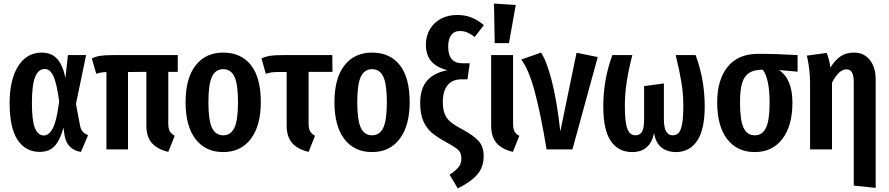

<svg xmlns="http://www.w3.org/2000/svg" viewBox="-20 -838 4986 1077"><path d="M347 -401 361 -529H463L406 -255L429 -134Q433 -112 444 -99.5Q455 -87 474 -80L434 14Q397 9 373 -14.5Q349 -38 342 -79L336 -122Q318 -54 287.5 -20Q257 14 203 14Q123 14 78.5 -53.5Q34 -121 34 -260Q34 -391 82 -467Q130 -543 214 -543Q268 -543 300 -508.5Q332 -474 347 -401ZM159 -260Q159 -161 176 -119.5Q193 -78 226 -78Q255 -78 276.5 -119Q298 -160 312 -269Q298 -372 279.5 -411.5Q261 -451 231 -451Q195 -451 177 -406Q159 -361 159 -260Z M924 -435V-145Q924 -117 932 -102.5Q940 -88 960 -76L924 14Q862 -1 831.5 -36Q801 -71 801 -134V-435L698 -434V0H577V-434Q558 -433 546.5 -431Q535 -429 520 -424L495 -510Q517 -521 543 -525Q569 -529 620 -529H977V-435Z M1443 -265Q1443 -133 1387 -59Q1331 15 1232 15Q1133 15 1077 -57.5Q1021 -130 1021 -265Q1021 -399 1077 -471Q1133 -543 1232 -543Q1332 -543 1387.5 -473Q1443 -403 1443 -265ZM1149 -265Q1149 -164 1169 -121.5Q1189 -79 1232 -79Q1275 -79 1295 -121.5Q1315 -164 1315 -265Q1315 -366 1295 -408Q1275 -450 1232 -450Q1189 -450 1169 -407.5Q1149 -365 1149 -265Z M1747 -76 1711 14Q1649 -1 1618.5 -36Q1588 -71 1588 -134V-434H1542Q1516 -434 1503 -432Q1490 -430 1471 -424L1447 -510Q1469 -521 1495 -525Q1521 -529 1572 -529H1844L1845 -435H1711V-145Q1711 -117 1719 -102.5Q1727 -88 1747 -76Z M2278 -265Q2278 -133 2222 -59Q2166 15 2067 15Q1968 15 1912 -57.5Q1856 -130 1856 -265Q1856 -399 1912 -471Q1968 -543 2067 -543Q2167 -543 2222.5 -473Q2278 -403 2278 -265ZM1984 -265Q1984 -164 2004 -121.5Q2024 -79 2067 -79Q2110 -79 2130 -121.5Q2150 -164 2150 -265Q2150 -366 2130 -408Q2110 -450 2067 -450Q2024 -450 2004 -407.5Q1984 -365 1984 -265Z M2694 -697 2643 -631Q2619 -648 2601 -656Q2583 -664 2560 -664Q2527 -664 2510.5 -640.5Q2494 -617 2494 -576Q2494 -483 2574 -483H2615L2602 -393H2568Q2517 -393 2490.5 -360Q2464 -327 2464 -267Q2464 -225 2474.5 -199Q2485 -173 2507.5 -154Q2530 -135 2576 -111Q2640 -76 2666.5 -45Q2693 -14 2693 39Q2693 98 2658.5 139.5Q2624 181 2548 219L2502 142Q2535 120 2551.5 100.5Q2568 81 2568 52Q2568 32 2562 19Q2556 6 2539.5 -6Q2523 -18 2489 -37Q2436 -66 2405.5 -90.5Q2375 -115 2356 -155.5Q2337 -196 2337 -260Q2337 -342 2376.5 -386.5Q2416 -431 2490 -444Q2428 -460 2398.5 -495Q2369 -530 2369 -588Q2369 -636 2391.5 -674Q2414 -712 2453.5 -733Q2493 -754 2544 -754Q2589 -754 2624.5 -740Q2660 -726 2694 -697Z M2858 -145Q2858 -117 2865.5 -102Q2873 -87 2893 -76L2857 14Q2795 -1 2765 -36Q2735 -71 2735 -134V-529H2858ZM2873 -810 2835 -596H2755L2751 -818Z M3123 -101 3214 -542 3333 -518 3191 0H3046Q3012 -205 2979 -326.5Q2946 -448 2904 -504L3015 -543Q3047 -494 3075.5 -383Q3104 -272 3123 -101Z M3933 -241Q3933 -110 3890 -47.5Q3847 15 3772 15Q3721 15 3689 -12Q3657 -39 3649 -92Q3627 15 3526 15Q3449 15 3406.5 -46.5Q3364 -108 3364 -241Q3364 -392 3415 -529H3527Q3506 -447 3495.5 -379.5Q3485 -312 3485 -244Q3485 -152 3499 -115.5Q3513 -79 3544 -79Q3568 -79 3580.5 -98Q3593 -117 3593 -169V-355L3704 -370V-169Q3704 -79 3753 -79Q3773 -79 3786 -92Q3799 -105 3806 -141.5Q3813 -178 3813 -245Q3813 -312 3802 -378.5Q3791 -445 3770 -529H3882Q3933 -391 3933 -241Z M4454 -436 4350 -445Q4425 -395 4425 -262Q4425 -132 4368.5 -58.5Q4312 15 4214 15Q4115 15 4059 -57.5Q4003 -130 4003 -265Q4003 -390 4061.5 -463Q4120 -536 4233 -536Q4338 -536 4454 -529ZM4297 -262Q4297 -395 4259 -447Q4211 -447 4183.5 -430Q4156 -413 4143.5 -374Q4131 -335 4131 -264Q4131 -163 4151 -121Q4171 -79 4214 -79Q4256 -79 4276.5 -121Q4297 -163 4297 -262Z M4892 -392V216L4769 203V-378Q4769 -416 4758.5 -432.5Q4748 -449 4727 -449Q4686 -449 4647 -374V0H4524V-370Q4524 -450 4506 -526L4617 -541Q4632 -506 4638 -459Q4664 -501 4695 -522Q4726 -543 4769 -543Q4826 -543 4859 -502Q4892 -461 4892 -392Z"/></svg>

Font: Fira Sans Compressed Medium
Style: Regular
Weight: 500
Width: 1
Designer: bBox Type GmbH & Carrois Corporate GbR & Edenspiekermann AG
Foundry: bBox Type GmbH & Carrois Corporate GbR & Edenspiekermann AG
Version: Version 4.301